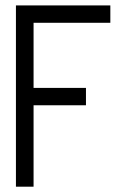

<svg xmlns="http://www.w3.org/2000/svg" viewBox="-20 -704 471 723"><path d="M40 -1V-683.6H395.5V-618.2H106.4V-373H303.7V-307.6H106.4V-1Z"/></svg>

Font: Post No Bills Colombo
Style: Medium
Weight: 600
Designer: Kosala Senevirathne, Siva Puranthara, Lasantha Premarathna, Tharique Azeez
Foundry: Mooniak
Version: Version 1.220 ; ttfautohint (v1.5)